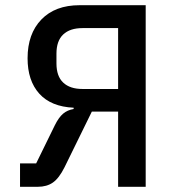

<svg xmlns="http://www.w3.org/2000/svg" viewBox="-20 -718 680 738"><path d="M57 -90H119L191 -237Q206 -267 222.5 -281Q239 -295 263 -299V-304Q176 -308 131 -358Q86 -408 86 -494Q86 -588 139 -643Q192 -698 286 -698H540V0H434V-289H333L228 -75Q207 -33 183.5 -16.5Q160 0 125 0H57ZM297 -376H434V-610H297Q249 -610 223 -585.5Q197 -561 197 -512V-474Q197 -425 223 -400.5Q249 -376 297 -376Z"/></svg>

Font: Writer Medium
Style: Regular
Weight: 500
Monospace: yes
Designer: Mike Abbink, Paul van der Laan, Pieter van Rosmalen
Foundry: Bold Monday
Version: Version 2.001 2020